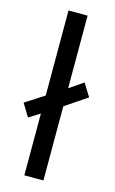

<svg xmlns="http://www.w3.org/2000/svg" viewBox="-127 -807 512 855"><g transform="rotate(15 129.0 -380.0)"><path d="M78 0V-285L27 -253L-9 -312L78 -368V-760H166V-425L230 -469L267 -410L166 -342V0Z"/></g></svg>

Font: Noto Sans NKo
Style: Regular
Weight: 400
Designer: Monotype Design Team
Foundry: Monotype Imaging Inc.
Version: Version 2.003; ttfautohint (v1.8.4.7-5d5b)